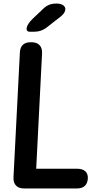

<svg xmlns="http://www.w3.org/2000/svg" viewBox="-20 -1024 550 1082"><path d="M115 38H414C452 38 473 18 475 -18C477 -53 455 -73 416 -73H184L217 -724C219 -763 197 -786 158 -786H153C115 -786 94 -767 92 -728L56 -24C54 15 76 38 115 38ZM149 -845H169C198 -845 221 -852 244 -870L321 -930C366 -965 353 -1004 298 -1004C268 -1004 246 -996 224 -975L165 -919C125 -881 118 -845 149 -845Z"/></svg>

Font: 寒蝉团圆体 Round
Style: Regular
Weight: 500
Designer: 寒蝉字型
Version: Version 2.700;Glyphs 3.1.1 (3135)